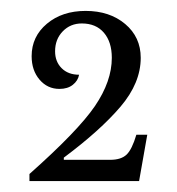

<svg xmlns="http://www.w3.org/2000/svg" viewBox="-20 -800 325 352"><path d="M97 -511V-507H182Q202 -507 212 -516.5Q222 -526 230 -553H250L235 -468H34V-481Q123 -560 154 -605.5Q185 -651 185 -694Q185 -723 170.5 -740Q156 -757 130 -757Q109 -757 95 -742.5Q81 -728 81 -706Q81 -687 93 -675Q105 -663 125 -663Q123 -652 113.5 -644.5Q104 -637 89 -637Q67 -637 52.5 -654Q38 -671 38 -697Q38 -733 66 -756.5Q94 -780 137 -780Q181 -780 209.5 -756Q238 -732 238 -694Q238 -648 201 -604.5Q164 -561 97 -511Z"/></svg>

Font: Libre Baskerville
Style: Regular
Weight: 400
Designer: Pablo Impallari, Rodrigo Fuenzalida
Foundry: Pablo Impallari, Rodrigo Fuenzalida
Version: Version 1.000